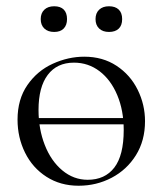

<svg xmlns="http://www.w3.org/2000/svg" viewBox="-20 -580 519 613"><path d="M71 -203H406V-183H71ZM36 -198Q36 -263 67.5 -308.5Q99 -354 148.5 -376.5Q198 -399 249 -399Q308 -399 352 -370Q396 -341 419.5 -293.5Q443 -246 443 -193Q443 -131 414 -84.5Q385 -38 336.5 -12.5Q288 13 231 13Q173 13 128.5 -15.5Q84 -44 60 -92.5Q36 -141 36 -198ZM375 -165Q375 -227 354.5 -276Q334 -325 298 -352.5Q262 -380 216 -380Q162 -380 132.5 -341Q103 -302 103 -229Q103 -168 123 -117Q143 -66 179 -36Q215 -6 260 -6Q315 -6 345 -45Q375 -84 375 -165ZM110 -519Q110 -538 121.5 -549Q133 -560 153 -560Q173 -560 183.5 -549.5Q194 -539 194 -519Q194 -500 183.5 -489Q173 -478 153 -478Q133 -478 121.5 -489Q110 -500 110 -519ZM285 -519Q285 -538 296.5 -549Q308 -560 328 -560Q348 -560 359 -549.5Q370 -539 370 -519Q370 -499 359 -488.5Q348 -478 328 -478Q308 -478 296.5 -489Q285 -500 285 -519Z"/></svg>

Font: Cormorant Infant
Style: Regular
Weight: 400
Designer: Christian Thalmann (Catharsis Fonts)
Foundry: Catharsis Fonts
Version: Version 4.000